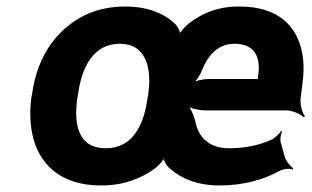

<svg xmlns="http://www.w3.org/2000/svg" viewBox="-20 -558 954 588"><path d="M500 -42C535 -11 585 10 652 10C724 10 786 -7 835 -34C847 -41 868 -43 876 -39L878 -43C870 -47 855 -66 852 -78L840 -121C837 -131 840 -148 844 -156L841 -157C837 -150 822 -135 811 -130C775 -114 734 -104 681 -104C620 -104 587 -138 578 -187C574 -205 563 -230 552 -238L549 -235C559 -227 589 -220 608 -220H856C874 -220 901 -209 910 -199L914 -202C905 -212 898 -241 901 -260L906 -299C911 -336 911 -369 905 -398C888 -483 827 -538 714 -538C650 -539 599 -518 558 -486C549 -479 530 -459 528 -450H532C534 -458 525 -476 517 -484C483 -517 433 -538 363 -538C323 -538 287 -531 254 -518C161 -478 95 -394 78 -269L76 -259C71 -220 72 -185 78 -152C96 -57 164 10 289 10C357 10 411 -10 454 -42C465 -49 483 -69 484 -79H480C479 -69 491 -49 500 -42ZM347 -424C366 -424 382 -420 395 -412C433 -387 443 -335 434 -269L432 -259C421 -176 387 -104 304 -104C220 -104 205 -175 217 -259L219 -269C230 -351 265 -424 347 -424ZM771 -329 770 -322C770 -319 769 -313 771 -311L774 -314C772 -316 766 -316 762 -316H618C602 -316 578 -311 567 -303L569 -300C579 -307 594 -329 599 -344C617 -388 647 -424 698 -424C757 -424 779 -387 771 -329Z"/></svg>

Font: Asimov
Style: EdgeIt
Weight: 500
Designer: Google
Version: Version 2.000980: 2014